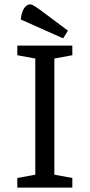

<svg xmlns="http://www.w3.org/2000/svg" viewBox="-20 -856 409 876"><path d="M59 -44 141 -59V-589L59 -604V-648H310V-604L228 -589V-59L310 -44V0H59ZM75 -767Q77 -790 83.5 -805.5Q90 -821 99 -828.5Q108 -836 117 -836Q125 -836 135.5 -829.5Q146 -823 159 -814L290 -716L268 -681Z"/></svg>

Font: Faustina VF Beta
Style: Regular
Weight: 400
Designer: Alfonso Garcia
Foundry: Omnibus-Type
Version: Version 1.006